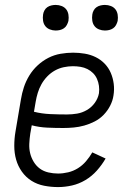

<svg xmlns="http://www.w3.org/2000/svg" viewBox="-20 -752 540 780"><path d="M216 8Q187 8 159 2.5Q131 -3 108 -17.5Q85 -32 69 -54.5Q53 -77 45.5 -103.5Q38 -130 38 -159.5Q38 -189 43 -218L65 -348Q69 -373 77 -397.5Q85 -422 99 -445Q113 -468 133 -486.5Q153 -505 176.5 -517Q200 -529 226 -533.5Q252 -538 277 -538Q301 -538 324.5 -534Q348 -530 368.5 -520Q389 -510 405 -493.5Q421 -477 430 -456Q439 -435 442 -411.5Q445 -388 441 -364Q438 -343 427.5 -322.5Q417 -302 401 -285.5Q385 -269 364.5 -258.5Q344 -248 322.5 -242Q301 -236 279.5 -234Q258 -232 237 -232Q204 -232 171.5 -233.5Q139 -235 109 -243L103 -209Q100 -189 99 -168.5Q98 -148 102.5 -129.5Q107 -111 117 -94.5Q127 -78 142 -67Q157 -56 176.5 -51.5Q196 -47 216 -47Q236 -47 257 -52Q278 -57 296.5 -68.5Q315 -80 329.5 -97Q344 -114 355 -133L409 -108Q394 -82 373.5 -59Q353 -36 327 -20.5Q301 -5 272.5 1.5Q244 8 216 8ZM252 -287Q273 -287 293.5 -290.5Q314 -294 333 -305Q352 -316 365 -334Q378 -352 382 -373Q384 -388 382 -403Q380 -418 374 -431.5Q368 -445 358 -455Q348 -465 335 -471.5Q322 -478 307 -480.5Q292 -483 276 -483Q258 -483 239 -479Q220 -475 203 -465.5Q186 -456 172 -441.5Q158 -427 148.5 -410Q139 -393 133.5 -375Q128 -357 125 -339L118 -298Q150 -290 184 -288.5Q218 -287 252 -287ZM406 -628Q394 -628 382.5 -632.5Q371 -637 364 -646Q357 -655 355 -667.5Q353 -680 355 -693Q356 -701 360.5 -709.5Q365 -718 372.5 -723Q380 -728 389 -730Q398 -732 406 -732Q419 -732 430.5 -727.5Q442 -723 449 -714Q456 -705 458 -692.5Q460 -680 458 -667Q456 -659 451.5 -650.5Q447 -642 439.5 -637Q432 -632 423.5 -630Q415 -628 406 -628ZM206 -628Q194 -628 182.5 -632.5Q171 -637 164 -646Q157 -655 155 -667.5Q153 -680 155 -693Q156 -701 160.5 -709.5Q165 -718 172.5 -723Q180 -728 189 -730Q198 -732 206 -732Q219 -732 230.5 -727.5Q242 -723 249 -714Q256 -705 258 -692.5Q260 -680 258 -667Q256 -659 251.5 -650.5Q247 -642 239.5 -637Q232 -632 223.5 -630Q215 -628 206 -628Z"/></svg>

Font: Iosevka Slab Light
Style: Italic
Weight: 300
Italic angle: -9°
Monospace: yes
Designer: Belleve Invis
Foundry: Belleve Invis
Version: Version 11.1.1; ttfautohint (v1.8.3)